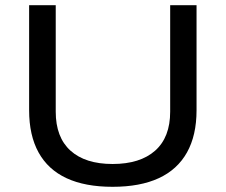

<svg xmlns="http://www.w3.org/2000/svg" viewBox="-20 -707 868 739"><path d="M413.3 12Q307.5 12 236.2 -21.1Q164.9 -54.2 128.5 -120.1Q92.1 -185.9 92.1 -282.7V-687H194.5V-277.1Q194.5 -178.5 251.4 -127.1Q308.4 -75.8 413.3 -75.8Q519.2 -75.8 577.1 -127.1Q635 -178.5 635 -277.1V-687H736.5V-282.7Q736.5 -185.9 699.6 -120.1Q662.7 -54.2 590.9 -21.1Q519.2 12 413.3 12Z"/></svg>

Font: Archivo SemiBold SemiExpanded
Style: Regular
Weight: 600
Width: 6
Version: Version 2.001